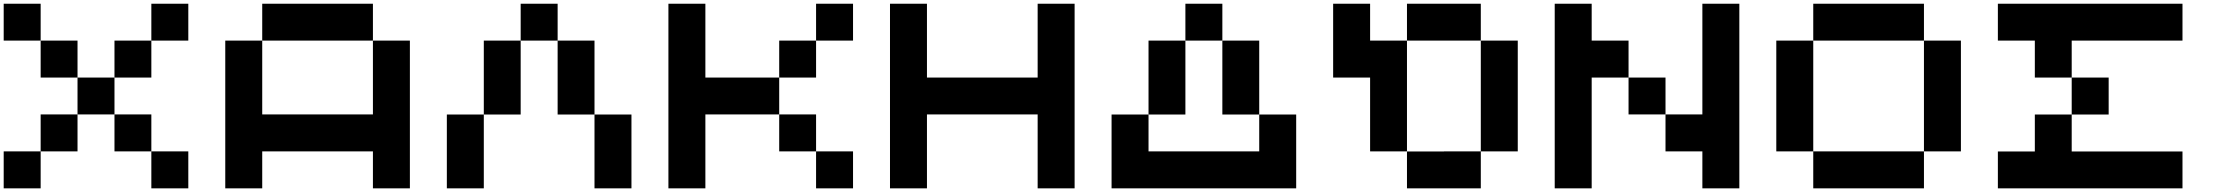

<svg xmlns="http://www.w3.org/2000/svg" viewBox="-20 -820 12042 1040"><path d="M0 200.2V0H200.2V200.2ZM0 -799.8H200.2V-600.1H0ZM799.8 0H600.1V-200.2H799.8ZM1000 200.2H799.8V0H1000ZM200.2 0V-200.2H399.9V0ZM799.8 -600.1V-399.9H600.1V-600.1ZM200.2 -600.1H399.9V-399.9H200.2ZM1000 -799.8V-600.1H799.8V-799.8ZM399.9 -399.9H600.1V-200.2H399.9Z M2000 -799.8V-600.1H1400.4V-799.8ZM2000 -600.1H2200.2V200.2H2000V0H1400.4V200.2H1200.2V-600.1H1400.4V-200.2H2000Z M3000.5 -600.1H2800.3V-799.8H3000.5ZM3400.4 200.2H3200.2V-199.7H3400.4ZM2600.6 200.2H2400.4V-199.7H2600.6ZM3200.2 -199.7H3000.5V-600.1H3200.2ZM2800.3 -199.7H2600.6V-600.1H2800.3Z M3800.8 -399.9H4200.7V-200.2H3800.8V200.2H3600.6V-799.8H3800.8ZM4400.4 0H4200.7V-200.2H4400.4ZM4600.6 200.2H4400.4V0H4600.6ZM4600.6 -799.8V-600.1H4400.4V-799.8ZM4400.4 -600.1V-399.9H4200.7V-600.1Z M5600.6 -799.8H5800.8V200.2H5600.6V-200.2H5001V200.2H4800.8V-799.8H5001V-399.9H5600.6Z M6601.1 -600.1H6400.9V-799.8H6601.1ZM6400.9 -199.7H6201.2V-600.1H6400.9ZM6800.8 -199.7H6601.1V-600.1H6800.8ZM6001 -199.7H6201.2V0H6800.8V-199.7H7001V200.2H6001Z M8001 -799.8V-600.1H7601.1V-799.8ZM7801.3 0.5V0H8001V200.2H7601.1V0.5ZM7201.2 -799.8H7401.4V-600.1H7601.1V0H7401.4V-399.9H7201.2ZM8001 -600.1H8201.2V0H8001Z M9201.2 -799.8H9401.4V200.2H9201.2V0H9001.5V-200.2H9201.2ZM8601.6 -600.1H8801.3V-399.9H8601.6V200.2H8401.4V-799.8H8601.6ZM8801.3 -399.9H9001.5V-200.2H8801.3Z M9601.6 -600.1H9801.8V0H9601.6ZM10401.4 -799.8V-600.1H9801.8V-799.8ZM9801.8 200.2V0H10401.4V200.2ZM10401.4 -600.1H10601.6V0H10401.4Z M11401.9 -199.7H11201.7V-399.9H11401.9ZM11201.7 0.5H11801.8V200.2H10801.8V0.5H11002V-199.7H11201.7ZM11201.7 -600.1V-399.9H11002V-600.1H10801.8V-799.8H11801.8V-600.1Z"/></svg>

Font: QuinqueFive
Style: Regular
Weight: 400
Monospace: yes
Designer: GGBotNet
Foundry: GGBotNet
Version: 1.1